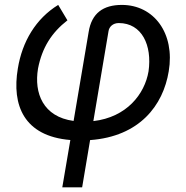

<svg xmlns="http://www.w3.org/2000/svg" viewBox="-20 -573 772 797"><path d="M348 -440.3 285.5 -71C158.7 -88.1 120.7 -186.4 137.8 -288.4C154.5 -375 194.2 -437.5 259.9 -488.6L221.6 -552.6C128.9 -495.7 72.1 -400.6 54 -288.4C28.4 -136.7 78.8 -7.8 272 8.2L238.6 204.5H321L354 8.5C559.3 -6.4 657.3 -135.3 680.4 -277C707 -434.7 619 -552.6 485.8 -552.6C408.7 -552.6 360.4 -518.5 348 -440.3ZM367.5 -70.3 430.4 -443.2C432.9 -461.6 448.5 -477.3 473 -477.3C569.2 -477.3 611.9 -384.9 596.6 -277C580.6 -182.2 505.7 -86.3 367.5 -70.3Z"/></svg>

Font: Magic Ui Pro
Style: Italic
Weight: 400
Italic angle: -9.39999°
Designer: Stefan Endress, Andreas Faust
Version: Version 1.000;FEAKit 1.0